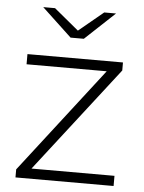

<svg xmlns="http://www.w3.org/2000/svg" viewBox="-52 -767 608 809"><g transform="rotate(5 251.5 -362.5)"><path d="M44 0H459V-43H108L453 -488V-522H49V-479H388L44 -34ZM224 -607H280L406 -725H356L252 -639L148 -725H98Z"/></g></svg>

Font: Chess Sans Light
Style: Regular
Weight: 300
Designer: Wolf Bōese
Foundry: Wolf Bōese
Version: Version 7.223;Glyphs 3.3 (3306)